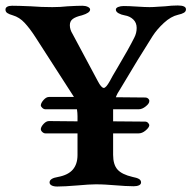

<svg xmlns="http://www.w3.org/2000/svg" viewBox="-20 -675 699 701"><path d="M161 -9Q161 -24 192 -29Q229 -36 246 -56Q263 -76 263 -109V-188H146Q140 -188 134.5 -193Q129 -198 129 -204Q130 -213 139.5 -223Q149 -233 159 -233L263 -232V-251Q263 -262 261 -276H146Q140 -276 134.5 -281Q129 -286 129 -291Q130 -300 139.5 -310.5Q149 -321 159 -321H250L109 -540Q89 -571 70 -591.5Q51 -612 27 -619Q13 -623 6.5 -627.5Q0 -632 0 -640Q0 -647 6.5 -650.5Q13 -654 24 -654Q47 -654 93 -652Q131 -649 171 -649Q200 -649 227 -652Q263 -654 281 -654Q292 -654 300.5 -650Q309 -646 309 -640Q309 -628 279 -619Q257 -614 246 -606Q235 -598 235 -583Q235 -567 245 -551L337 -379Q350 -354 359 -354Q367 -354 381 -379Q388 -393 409 -428Q450 -497 470 -537Q479 -554 479 -573Q479 -592 466.5 -604Q454 -616 435 -619Q423 -621 413 -626.5Q403 -632 403 -640Q403 -646 411.5 -649.5Q420 -653 432 -653Q450 -653 480 -651Q510 -649 526 -649Q540 -649 557.5 -650.5Q575 -652 583 -652Q607 -655 629 -655Q659 -655 659 -641Q659 -633 651.5 -628.5Q644 -624 630 -621Q604 -615 578.5 -591.5Q553 -568 537 -543Q486 -463 419 -350Q408 -334 403 -320L510 -319Q517 -319 521.5 -314.5Q526 -310 525 -305Q525 -297 512 -286.5Q499 -276 486 -276H393V-232L510 -231Q516 -231 520.5 -226.5Q525 -222 525 -217Q524 -209 511.5 -198.5Q499 -188 486 -188H393V-110Q393 -74 409 -56Q425 -38 464 -29Q480 -26 487.5 -21.5Q495 -17 495 -9Q495 -2 487.5 1.5Q480 5 468 5Q442 5 394 1Q382 0 365.5 -1Q349 -2 329 -2Q307 -2 263 2Q215 6 189 6Q176 6 168.5 2Q161 -2 161 -9Z"/></svg>

Font: EB Garamond SemiBold
Style: Regular
Weight: 600
Designer: Georg Duffner and Octavio Pardo
Foundry: Georg Duffner
Version: Version 1.000